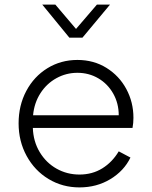

<svg xmlns="http://www.w3.org/2000/svg" viewBox="-20 -804 661 836"><path d="M61 -267Q61 -345 94.5 -408Q128 -471 186.5 -507Q245 -543 317 -543Q388 -543 443.5 -508.5Q499 -474 530 -416.5Q561 -359 561 -291Q561 -268 557 -247H123Q125 -188 153 -141.5Q181 -95 226.5 -69.5Q272 -44 326 -44Q382 -44 425.5 -71Q469 -98 497 -145L548 -118Q520 -60 460.5 -24Q401 12 326 12Q252 12 191.5 -24.5Q131 -61 96 -125Q61 -189 61 -267ZM497 -302Q497 -354 473 -396.5Q449 -439 408 -463Q367 -487 317 -487Q268 -487 225.5 -463.5Q183 -440 156 -398Q129 -356 124 -302ZM164 -784H221L311 -678L402 -784H459L339 -640H282Z"/></svg>

Font: Eudoxus Sans Light
Style: Regular
Weight: 300
Designer: Stijn de Vries
Foundry: tokotype
Version: Version 2.005